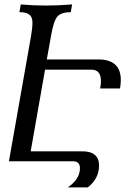

<svg xmlns="http://www.w3.org/2000/svg" viewBox="-20 -713 603 849"><path d="M368.2 115.7H279.8Q333.5 79.1 333.5 30.8Q333.5 0 302.2 0H19.5L117.2 -553.2Q123.5 -590.3 123.5 -612.8Q123.5 -638.2 109.4 -648.7Q95.2 -659.2 65.9 -659.2L71.8 -693.4Q125.5 -688.5 185.1 -688.5Q237.3 -688.5 298.8 -693.4L293 -659.2Q253.9 -659.2 235.8 -642.1Q217.8 -625 205.6 -554.2L187 -450.2H414.1Q514.2 -450.2 514.2 -359.4Q514.2 -342.3 510.7 -321.8H422.9Q426.3 -339.8 426.3 -354Q426.3 -404.8 385.3 -404.8H179.2L115.7 -43.9H343.3Q418 -43.9 418 19Q418 76.7 368.2 115.7Z"/></svg>

Font: Kelvinch
Style: Italic
Weight: 400
Italic angle: -10°
Designer: Paul James Miller
Foundry: High-Logic / Made with FontCreator
Version: Version 3.40;July 22, 2017;FontCreator 11.0.0.2388 64-bit